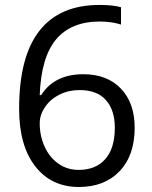

<svg xmlns="http://www.w3.org/2000/svg" viewBox="-20 -744 612 774"><path d="M57.1 -305.2Q57.1 -515.6 138.9 -619.9Q220.7 -724.1 380.9 -724.1Q436 -724.1 467.8 -714.8V-645Q430.2 -657.2 381.8 -657.2Q267.1 -657.2 206.5 -585.7Q146 -514.2 140.1 -360.8H146Q199.7 -444.8 315.9 -444.8Q412.1 -444.8 467.5 -386.7Q522.9 -328.6 522.9 -229Q522.9 -117.7 462.2 -54Q401.4 9.8 297.9 9.8Q187 9.8 122.1 -73.5Q57.1 -156.7 57.1 -305.2ZM296.9 -59.1Q366.2 -59.1 404.5 -102.8Q442.9 -146.5 442.9 -229Q442.9 -299.8 407.2 -340.3Q371.6 -380.9 300.8 -380.9Q256.8 -380.9 220.2 -362.8Q183.6 -344.7 161.9 -313Q140.1 -281.2 140.1 -247.1Q140.1 -196.8 159.7 -153.3Q179.2 -109.9 215.1 -84.5Q251 -59.1 296.9 -59.1Z"/></svg>

Font: f01206874
Style: Regular
Weight: 400
Foundry: Ascender Corporation
Version: Version 1.10